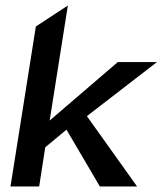

<svg xmlns="http://www.w3.org/2000/svg" viewBox="-20 -676 589 696"><path d="M122 0 144 -142 221 -206 342 0H477L295 -255L549 -451H407L160 -239L226 -656L110 -580L18 0Z"/></svg>

Font: Charger Pro
Style: BlkNarObl
Weight: 900
Designer: Jasper
Foundry: Cannot Into Space Fonts
Version: Version 1.09